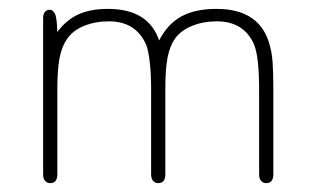

<svg xmlns="http://www.w3.org/2000/svg" viewBox="-20 -404 709 432"><path d="M109 -332Q108 -365 103.5 -373.5Q99 -382 92 -382Q85 -382 81 -377Q77 -372 77 -364V-12Q77 -2 81.5 3Q86 8 93 8Q101 8 105 3Q109 -2 109 -12V-202Q109 -248 114 -273.5Q119 -299 130 -315Q143 -335 168.5 -345.5Q194 -356 225 -356Q286 -356 309 -303Q314 -290 317 -264Q320 -238 320 -202V-12Q320 -2 324.5 3Q329 8 336 8Q344 8 348 3Q352 -2 352 -12V-205Q352 -249 357 -274.5Q362 -300 373 -316Q386 -335 411.5 -345.5Q437 -356 468 -356Q499 -356 520 -342.5Q541 -329 552 -303Q563 -275 563 -202V-12Q563 -2 567.5 3Q572 8 579 8Q587 8 591 3Q595 -2 595 -12V-205Q595 -239 593.5 -261.5Q592 -284 588 -298Q568 -384 467 -384Q419 -384 388 -367Q357 -350 338 -313Q314 -384 223 -384Q183 -384 156 -371.5Q129 -359 109 -332Z"/></svg>

Font: Beiruti ExtraLight
Style: Regular
Weight: 250
Designer: Arlette Boutros
Foundry: Boutros
Version: Version 1.41